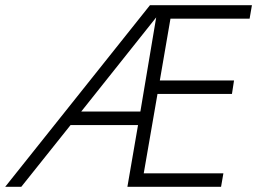

<svg xmlns="http://www.w3.org/2000/svg" viewBox="-43 -720 991 740"><path d="M818 -52 809 0H448L489 -238H229L39 0H-23L535 -700H928L919 -648H614L573 -410H859L851 -358H564L511 -52ZM270 -290H498L559 -653Z"/></svg>

Font: Jost* Light
Style: Italic
Weight: 300
Italic angle: -10°
Version: Version 3.7